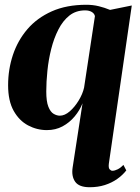

<svg xmlns="http://www.w3.org/2000/svg" viewBox="-20 -534 588 805"><path d="M436.5 151Q434 170 439.8 176Q445.5 182 451 182Q461 182 473.5 175.8Q486 169.5 497.5 157.5L509.5 180.5Q494 200.5 471.2 216.5Q448.5 232.5 419.5 241.8Q390.5 251 356 251Q311.5 251 295.2 228Q279 205 284.5 168.5L326 -101Q314.5 -71.5 293 -45.8Q271.5 -20 242.2 -4.2Q213 11.5 176.5 11.5Q135 11.5 97.8 -8.2Q60.5 -28 37.2 -69.5Q14 -111 14 -176.5Q14 -243 34.2 -303.8Q54.5 -364.5 95 -411.8Q135.5 -459 197.2 -486.5Q259 -514 342 -514Q369.5 -514 394 -508Q418.5 -502 441.5 -492.5L532.5 -511ZM378 -466.5Q375.5 -477.5 364.5 -484Q353.5 -490.5 337 -490.5Q298.5 -490.5 271 -468.8Q243.5 -447 224.8 -410.2Q206 -373.5 194.8 -328.8Q183.5 -284 178.8 -237.5Q174 -191 174 -150.5Q174 -108.5 182.8 -86.5Q191.5 -64.5 204.8 -56.8Q218 -49 231 -49Q251.5 -49 272.5 -67.2Q293.5 -85.5 310 -112.8Q326.5 -140 332.5 -166.5Z"/></svg>

Font: Merriweather 144pt ExtraBold
Style: Italic
Weight: 800
Italic angle: -7.8°
Version: Version 2.101